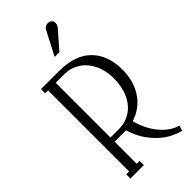

<svg xmlns="http://www.w3.org/2000/svg" viewBox="-286 -961 1032 1032"><g transform="rotate(-45 229.5 -445.0)"><path d="M107 -200V-232H193Q242 -232 281.5 -258Q321 -284 343 -332.5Q365 -381 365 -444Q365 -505 342 -551.5Q319 -598 279.5 -623Q240 -648 193 -648H47V-680H183Q306 -680 368.5 -617Q431 -554 431 -444Q431 -373 402.5 -317.5Q374 -262 322.5 -231Q271 -200 203 -200ZM47 0V-32H149V0ZM69 -20V-660H127V-20ZM425 15Q346 -5 289 -66.5Q232 -128 211 -210L272 -215Q292 -136 336 -83Q380 -30 435 -15ZM289 -881Q295 -894 304 -899.5Q313 -905 323 -905Q337 -905 345.5 -897Q354 -889 354 -876Q354 -861 342 -847L257 -750H221Z"/></g></svg>

Font: Margherita Variable
Style: Regular
Weight: 400
Designer: James Puckett
Foundry: Dunwich Type Founders
Version: Version 1.008